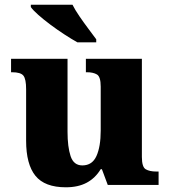

<svg xmlns="http://www.w3.org/2000/svg" viewBox="-20 -786 720 816"><path d="M260 10Q170 10 130.5 -39Q91 -88 91 -188V-407Q91 -450 79.5 -464.5Q68 -479 31 -479H27V-536H267V-226Q267 -162 280 -122.5Q293 -83 330 -83Q372 -83 390 -123Q408 -163 408 -231V-418Q408 -460 392 -469.5Q376 -479 349 -479H345V-536H583V-119Q583 -76 599.5 -66.5Q616 -57 644 -57H654V0H438L413 -67H408Q385 -29 348.5 -9.5Q312 10 260 10ZM309 -606Q284 -620 254 -639.5Q224 -659 194.5 -681Q165 -703 142.5 -723Q120 -743 111 -756V-766H288Q299 -744 317.5 -717Q336 -690 355.5 -664Q375 -638 389 -619V-606Z"/></svg>

Font: Noto Serif Sinhala ExtraBold
Style: Regular
Weight: 800
Designer: Jelle Bosma - Monotype Design Team
Foundry: Monotype Imaging Inc.
Version: Version 2.007; ttfautohint (v1.8.4.7-5d5b)